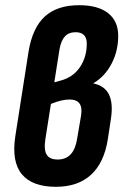

<svg xmlns="http://www.w3.org/2000/svg" viewBox="-20 -711 475 739"><path d="M195 8Q104 8 64 -40.5Q24 -89 39 -187L90 -513Q105 -604 152.5 -647.5Q200 -691 285 -691Q357 -691 396 -660.5Q435 -630 435 -573Q435 -515 409.5 -466Q384 -417 340 -391L339 -390Q383 -381 399.5 -347Q416 -313 407 -254L395 -175Q381 -85 330.5 -38.5Q280 8 195 8ZM202 -97Q265 -97 277 -178L292 -266Q297 -297 286 -312.5Q275 -328 248 -328Q233 -328 215.5 -324Q198 -320 176 -311L155 -178Q148 -135 159.5 -116Q171 -97 202 -97ZM189 -394 214 -401Q262 -414 288 -453Q314 -492 314 -543Q314 -587 271 -587Q245 -587 230 -571Q215 -555 209 -521Z"/></svg>

Font: Sofia Sans Condensed ExtraBold
Style: Italic
Weight: 800
Italic angle: -9°
Version: Version 4.100